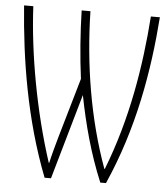

<svg xmlns="http://www.w3.org/2000/svg" viewBox="-52 -760 704 807"><g transform="rotate(5 300.5 -357.0)"><path d="M166 0H193L296 -360C320 -238 351 -120 401 0H425C531 -239 573 -485 590 -714H552C537 -503 500 -276 415 -59H413C338 -265 302 -490 297 -714H260C262 -624 270 -517 282 -427L209 -175C199 -139 187 -97 180 -64H178C109 -276 66 -515 56 -714H17C34 -487 73 -239 166 0Z"/></g></svg>

Font: Noto Sans ExtraCondensed ExtraLight
Style: Regular
Weight: 200
Width: 2
Designer: Monotype Design Team
Foundry: Monotype Imaging Inc.
Version: Version 2.013